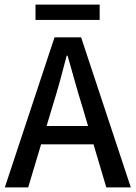

<svg xmlns="http://www.w3.org/2000/svg" viewBox="-20 -818 592 838"><path d="M1 0 218 -655H334L551 0H444L338 -357Q321 -411 306 -465.5Q291 -520 275 -575H271Q257 -520 242 -465.5Q227 -411 210 -357L103 0ZM121 -188V-268H427V-188ZM135 -731V-798H415V-731Z"/></svg>

Font: Mada Medium
Style: Regular
Weight: 500
Designer: Khaled Hosny
Version: Version 1.5